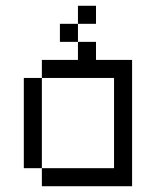

<svg xmlns="http://www.w3.org/2000/svg" viewBox="-20 -645 540 665"><path d="M312.5 -562.5V-625H250V-562.5H187.5V-500H250V-437.5H125V-375H62.5V-62.5H125V0H437.5V-437.5H312.5V-500H250V-562.5ZM125 -62.5V-375H375V-62.5Z"/></svg>

Font: CalcUnifontExMono
Style: Regular
Weight: 500
Version: Version 15.0.06